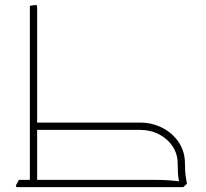

<svg xmlns="http://www.w3.org/2000/svg" viewBox="-20 -771 850 791"><path d="M103 0V-747L130 -751L133 -743V0ZM48 0 45 -6 58 -30H160V0ZM130 -236V-266H511V-236ZM130 0V-30H511V0ZM712 -97Q712 -136 691.5 -167.5Q671 -199 635.5 -217.5Q600 -236 556 -236H439V-247L441 -266H556Q607 -266 649.5 -244Q692 -222 717 -184Q742 -146 742 -97ZM358 0 355 -6 368 -30H470V0ZM368 0V-30H619Q644 -30 668.5 -28.5Q693 -27 709 -25Q725 -23 725 -23V0ZM431 -236 428 -242 441 -266H543V-236ZM721 0Q719 -13 715.5 -36Q712 -59 712 -97H742Q742 -64 745 -45Q748 -26 750 -14L735 0Z"/></svg>

Font: Fustat ExtraLight
Style: Regular
Weight: 250
Designer: Mohamed Gaber, Khaled Hosny, Laura Garcia Mut
Foundry: Kief Type Foundry, Alif Type Foundry, Hard Type Foundry
Version: Version 1.007